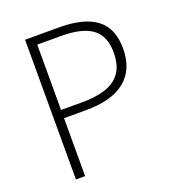

<svg xmlns="http://www.w3.org/2000/svg" viewBox="-130 -818 844 922"><g transform="rotate(-20 292.0 -357.0)"><path d="M275 -714Q402 -714 465.5 -665.5Q529 -617 529 -514Q529 -407 461 -351.5Q393 -296 260 -296H148V0H101V-714ZM270 -672H148V-338H256Q325 -338 375 -354Q425 -370 452.5 -408Q480 -446 480 -512Q480 -596 428.5 -634Q377 -672 270 -672Z"/></g></svg>

Font: Noto Kufi Arabic ExtraLight
Style: Regular
Weight: 200
Designer: Monotype Design Team, David Williams, Khaled Hosny
Foundry: Google LLC
Version: Version 2.109; ttfautohint (v1.8.4.7-5d5b)